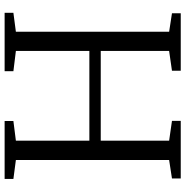

<svg xmlns="http://www.w3.org/2000/svg" viewBox="-6 -776 783 810"><g transform="rotate(90 385.0 -371.5)"><path d="M114.5 -47.5V-694L36.5 -706V-743H279V-706L195.5 -694V-405.5H574V-694L490.5 -706V-743H733.5V-706L655.5 -694V-47.5L735.5 -37V0H491V-37L574 -47.5V-357.5H195.5V-47.5L281 -37V0H34.5V-37Z"/></g></svg>

Font: Merriweather 48pt Light
Style: Regular
Weight: 300
Version: Version 2.100